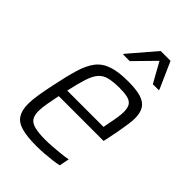

<svg xmlns="http://www.w3.org/2000/svg" viewBox="-220 -817 912 912"><g transform="rotate(45 236.5 -360.5)"><path d="M203 8Q141 8 103.5 -2.5Q66 -13 50 -38.5Q34 -64 34 -106Q34 -134 40 -170.5Q46 -207 56 -254Q71 -327 86 -377.5Q101 -428 124.5 -459Q148 -490 188.5 -504Q229 -518 295 -518Q350 -518 382 -508Q414 -498 428 -475.5Q442 -453 442 -416Q442 -400 438.5 -375Q435 -350 429.5 -319.5Q424 -289 417 -256L412 -235H111Q103 -196 98 -167Q93 -138 93 -117Q93 -88 104 -72Q115 -56 142 -49.5Q169 -43 213 -43Q235 -43 260.5 -45Q286 -47 311.5 -49.5Q337 -52 357 -56L347 -6Q330 -2 306 1Q282 4 255 6Q228 8 203 8ZM121 -282H365L368 -299Q374 -328 378.5 -354.5Q383 -381 383 -400Q383 -429 373 -443Q363 -457 342 -462Q321 -467 289 -467Q246 -467 218.5 -460Q191 -453 174.5 -434Q158 -415 146 -378.5Q134 -342 121 -282ZM187 -591 188 -596 302 -729H368L427 -596V-591H387L331 -692L232 -591Z"/></g></svg>

Font: Saira SemiCondensed Light
Style: Italic
Weight: 300
Width: 4
Italic angle: -12°
Designer: Hector Gatti with collaboration of the Omnibus-Type team
Foundry: Omnibus-Type
Version: Version 1.101